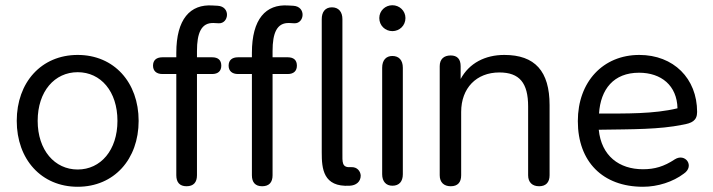

<svg xmlns="http://www.w3.org/2000/svg" viewBox="-20 -705 2725 734"><path d="M277 9C416 9 510 -96 510 -243C510 -390 416 -495 277 -495C138 -495 44 -390 44 -243C44 -96 138 9 277 9ZM277 -57C189 -57 124 -131 124 -243C124 -356 189 -429 277 -429C365 -429 429 -356 429 -243C429 -131 365 -57 277 -57Z M693 7C720 7 733 -8 733 -35V-422H791C814 -422 826 -434 826 -454C826 -475 814 -486 791 -486H733V-510C733 -578 749 -619 797 -617L816 -616C855 -614 863 -680 812 -683L793 -684C707 -690 654 -632 654 -503V-486H601C578 -486 565 -475 565 -454C565 -434 578 -422 601 -422H654V-35C654 -8 667 7 693 7Z M982 7C1009 7 1022 -8 1022 -35V-422H1080C1103 -422 1115 -434 1115 -454C1115 -475 1103 -486 1080 -486H1022V-510C1022 -578 1038 -619 1086 -617L1105 -616C1144 -614 1152 -680 1101 -683L1082 -684C996 -690 943 -632 943 -503V-486H890C867 -486 854 -475 854 -454C854 -434 867 -422 890 -422H943V-35C943 -8 956 7 982 7ZM1359 -34C1358 -50 1346 -67 1323 -66C1286 -63 1289 -84 1289 -123V-632C1289 -659 1275 -677 1249 -677C1223 -677 1210 -659 1210 -632V-122C1210 -61 1215 11 1317 5C1341 4 1359 -10 1359 -34Z M1480 5C1506 5 1520 -11 1520 -39V-446C1520 -475 1505 -491 1480 -491C1456 -491 1441 -475 1441 -446V-39C1441 -11 1456 5 1480 5ZM1480 -586C1507 -586 1530 -607 1530 -636C1530 -664 1507 -685 1480 -685C1453 -685 1430 -664 1430 -636C1430 -607 1453 -586 1480 -586Z M1703 7C1730 7 1743 -8 1743 -35V-277C1743 -368 1801 -428 1889 -428C1966 -428 1999 -388 1999 -298V-35C1999 -8 2015 7 2041 7C2067 7 2081 -8 2081 -35V-303C2081 -433 2025 -495 1908 -495C1835 -495 1774 -464 1741 -403V-452C1741 -479 1728 -493 1703 -493C1677 -493 1661 -479 1661 -452V-35C1661 -8 1677 7 1703 7Z M2438 9C2495 9 2553 -10 2594 -41C2637 -70 2600 -121 2560 -96C2518 -68 2482 -58 2438 -58C2347 -58 2279 -109 2269 -209C2402 -211 2500 -210 2589 -228C2624 -234 2645 -243 2645 -277C2645 -405 2555 -495 2424 -495C2286 -495 2189 -393 2189 -242C2189 -87 2284 9 2438 9ZM2270 -271C2276 -364 2326 -427 2423 -427C2508 -427 2568 -378 2570 -291C2480 -269 2372 -271 2270 -271Z"/></svg>

Font: SN Pro Book
Style: Regular
Weight: 350
Designer: Tobias Whetton
Foundry: Supernotes
Version: Version 1.003;Glyphs 3.3 (3324)